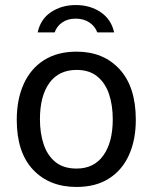

<svg xmlns="http://www.w3.org/2000/svg" viewBox="-20 -732 606 762"><path d="M283.5 10Q176 10 111.2 -58.5Q46.5 -127 46.5 -256.5Q46.5 -337.5 74 -398.5Q101.5 -459.5 154.5 -493.2Q207.5 -527 284 -527Q390.5 -527 454.8 -457Q519 -387 519 -256.5Q519 -177.5 492.2 -117.5Q465.5 -57.5 413 -23.8Q360.5 10 283.5 10ZM284 -63Q353 -63 390.2 -115.2Q427.5 -167.5 427.5 -258.5Q427.5 -314 412.8 -358.2Q398 -402.5 366.2 -428.5Q334.5 -454.5 284 -454.5Q213.5 -454.5 176 -402.8Q138.5 -351 138.5 -258.5Q138.5 -204 153.2 -159.5Q168 -115 200 -89Q232 -63 284 -63ZM433 -603.5Q421.5 -655 379.8 -683.5Q338 -712 280.5 -712Q225 -712 183 -684.2Q141 -656.5 129.5 -603.5H197Q205 -627.5 226.8 -642.8Q248.5 -658 280.5 -658Q312 -658 334.8 -642.8Q357.5 -627.5 366 -603.5Z"/></svg>

Font: Public Sans
Style: Regular
Weight: 400
Designer: The Public Sans project authors (U.S. Web Design System). Libre Franklin designed by Pablo Impallari and Rodrigo Fuenzal
Version: Version 1.008; ttfautohint (v1.8.1) -l 8 -r 50 -G 200 -x 14 